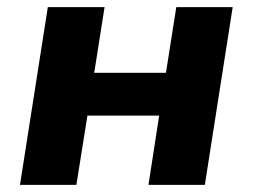

<svg xmlns="http://www.w3.org/2000/svg" viewBox="-20 -518 709 538"><path d="M36 0 114 -498H273L244 -314H445L474 -498H632L554 0H396L426 -194H225L194 0Z"/></svg>

Font: Nunito Sans 9pt ExtraBold
Style: Italic
Weight: 800
Italic angle: -9°
Version: Version 3.101;gftools[0.9.27]